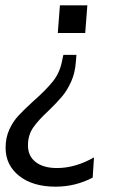

<svg xmlns="http://www.w3.org/2000/svg" viewBox="-20 -512 487 721"><path d="M205 -492H308L300 -388H197ZM189 189Q103 189 52 148.5Q1 108 1 43Q1 5 15 -25.5Q29 -56 49.5 -78Q70 -100 105 -132Q153 -174 179.5 -207.5Q206 -241 214 -288L218 -306H267L265 -281Q262 -238 247 -205Q232 -172 212.5 -149Q193 -126 162 -96Q123 -60 104 -32Q85 -4 85 34Q85 74 114 96.5Q143 119 194 119Q263 119 333 79L328 155Q263 189 189 189Z"/></svg>

Font: Muli
Style: Italic
Weight: 400
Italic angle: -4.541°
Designer: Vernon Adams
Foundry: Vernon Adams
Version: Version 2.001